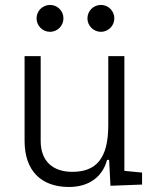

<svg xmlns="http://www.w3.org/2000/svg" viewBox="-20 -744 626 774"><path d="M258.3 9.8C336.9 9.8 393.1 -29.8 411.6 -99.6H419.9L425.3 4.9L552.7 0V-48.3L481.4 -55.2V-517.6H416.5V-239.3C416.5 -103.5 366.7 -51.3 271.5 -51.3C191.4 -51.3 144 -95.7 144 -175.8V-517.6H79.1V-175.8C79.1 -57.6 144 9.8 258.3 9.8ZM181.6 -615.7C211.4 -615.7 235.8 -640.1 235.8 -669.9C235.8 -700.2 211.4 -724.1 181.6 -724.1C151.9 -724.1 127.4 -700.2 127.4 -669.9C127.4 -640.1 151.9 -615.7 181.6 -615.7ZM386.7 -615.7C416.5 -615.7 440.9 -640.1 440.9 -669.9C440.9 -700.2 416.5 -724.1 386.7 -724.1C356.9 -724.1 332.5 -700.2 332.5 -669.9C332.5 -640.1 356.9 -615.7 386.7 -615.7Z"/></svg>

Font: Cascadia Code PL Light
Style: Regular
Weight: 300
Monospace: yes
Designer: Aaron Bell
Foundry: Saja Typeworks
Version: Version 2404.023